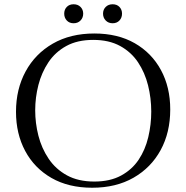

<svg xmlns="http://www.w3.org/2000/svg" viewBox="-20 -868 873 900"><path d="M778 -355Q778 -247 733 -164.5Q688 -82 606 -35Q524 12 412 12Q301 12 221 -34Q141 -80 98 -160.5Q55 -241 55 -344Q55 -450 100 -533Q145 -616 227.5 -663.5Q310 -711 422 -711Q532 -711 611.5 -665.5Q691 -620 734.5 -539.5Q778 -459 778 -355ZM689 -345Q689 -408 674 -468Q659 -528 627 -576Q595 -624 543 -652.5Q491 -681 417 -681Q343 -681 291 -652.5Q239 -624 207 -576Q175 -528 160 -469.5Q145 -411 145 -351Q145 -291 160 -232Q175 -173 208 -124Q241 -75 294 -46Q347 -17 422 -17Q496 -17 547.5 -45Q599 -73 630 -119.5Q661 -166 675 -225Q689 -284 689 -345ZM281 -804Q281 -823 293 -835.5Q305 -848 325 -848Q345 -848 357.5 -835.5Q370 -823 370 -804Q370 -785 357.5 -772Q345 -759 325 -759Q305 -759 293 -772Q281 -785 281 -804ZM463 -804Q463 -823 475.5 -835.5Q488 -848 508 -848Q528 -848 540 -835.5Q552 -823 552 -804Q552 -785 540 -772Q528 -759 508 -759Q488 -759 475.5 -772Q463 -785 463 -804Z"/></svg>

Font: Castoro Titling
Style: Regular
Weight: 400
Version: Version 2.04